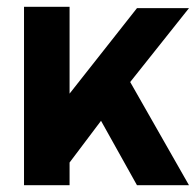

<svg xmlns="http://www.w3.org/2000/svg" viewBox="-20 -546 579 566"><path d="M185.1 0H50.8V-525.9H185.1V-270L383.8 -522H537.1L363.8 -304.2L537.1 0H383.8L277.8 -189.9L185.1 -66.9Z"/></svg>

Font: Righteous
Style: Regular
Weight: 400
Version: Version 1.000